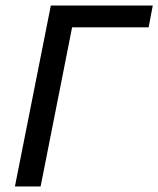

<svg xmlns="http://www.w3.org/2000/svg" viewBox="-20 -675 573 695"><path d="M34 0 164 -655H533L518 -576H241L127 0Z"/></svg>

Font: Source Sans 3 Medium
Style: Italic
Weight: 500
Italic angle: -11°
Designer: Paul D. Hunt
Foundry: Adobe
Version: Version 3.052;hotconv 1.1.0;makeotfexe 2.6.0